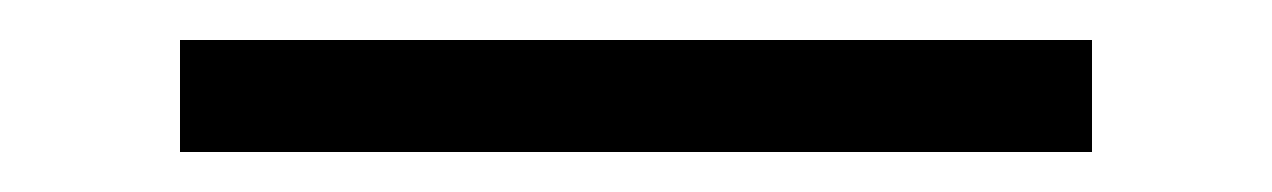

<svg xmlns="http://www.w3.org/2000/svg" viewBox="-20 30 636 96"><path d="M70 106V50H526V106Z"/></svg>

Font: Space Grotesk Frontify Light
Style: Regular
Weight: 300
Designer: Florian Karsten
Version: Version 2.000